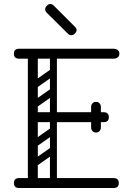

<svg xmlns="http://www.w3.org/2000/svg" viewBox="-20 -945 645 965"><path d="M145 0Q120 0 120 -36V-674Q120 -700 145 -700Q170 -700 170 -674V-26Q170 0 145 0ZM76 0Q50 0 50 -25Q50 -50 76 -50H551Q577 -50 577 -25Q577 0 551 0ZM156 -331Q130 -331 130 -356Q130 -381 156 -381H501Q527 -381 527 -356Q527 -331 501 -331ZM76 -650Q50 -650 50 -675Q50 -700 76 -700H551Q563 -700 571.5 -693.5Q580 -687 580 -675Q580 -663 571.5 -656.5Q563 -650 551 -650ZM462 -279Q451 -279 445 -286Q438 -293 438 -305V-354Q438 -366 444 -373Q451 -380 462 -380Q474 -380 481 -373Q487 -366 487 -354V-305Q487 -293 480 -286Q474 -279 462 -279ZM462 -433Q474 -433 480 -426Q487 -419 487 -407V-358Q487 -347 481 -339Q474 -332 462 -332Q451 -332 444 -339Q438 -347 438 -358V-407Q438 -419 445 -426Q451 -433 462 -433ZM260 -496Q265 -489 263.5 -482Q262 -475 257 -471L163 -405Q150 -396 140 -409Q129 -425 143 -434L237 -500Q250 -509 260 -496ZM260 -594Q265 -587 263.5 -580Q262 -573 257 -569L163 -503Q150 -494 140 -507Q129 -523 143 -532L237 -598Q250 -607 260 -594ZM153 -298Q135 -298 135 -316V-648Q135 -664 153 -664Q170 -664 170 -647V-315Q170 -298 153 -298ZM249 -298Q231 -298 231 -316V-648Q231 -664 249 -664Q266 -664 266 -647V-315Q266 -298 249 -298ZM260 -201Q265 -194 263.5 -187Q262 -180 257 -176L163 -110Q150 -101 140 -114Q129 -130 143 -139L237 -205Q250 -214 260 -201ZM260 -299Q265 -292 263.5 -285Q262 -278 257 -274L163 -208Q150 -199 140 -212Q129 -228 143 -237L237 -303Q250 -312 260 -299ZM153 -3Q135 -3 135 -21V-353Q135 -369 153 -369Q170 -369 170 -352V-20Q170 -3 153 -3ZM249 -3Q231 -3 231 -21V-353Q231 -369 249 -369Q266 -369 266 -352V-20Q266 -3 249 -3ZM323 -774 216 -880Q207 -889 207 -898Q207 -908 215 -916Q224 -925 233 -925Q242 -925 251 -916L358 -809Q365 -802 365 -794Q365 -785 356 -776Q348 -768 338 -768Q329 -768 323 -774Z"/></svg>

Font: Agu Display Uzo
Style: Regular
Weight: 400
Designer: Oluwaseun Badejo
Version: Version 1.103